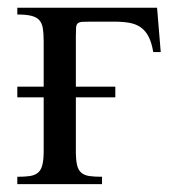

<svg xmlns="http://www.w3.org/2000/svg" viewBox="-20 -467 452 487"><path d="M368.7 -335Q364.7 -358.9 356.9 -374Q349.1 -389.2 336.9 -397.7Q324.7 -406.2 307.9 -409.2Q291 -412.1 269 -412.1H210.9Q196.3 -412.1 188.5 -411.6Q180.7 -411.1 177 -407.5Q173.3 -403.8 172.9 -396Q172.4 -388.2 172.4 -373.5V-247.1H272.5V-220.2H172.4V-84.5Q172.4 -62 175.3 -49.1Q178.2 -36.1 185.8 -29.3Q193.4 -22.5 206.3 -20.5Q219.2 -18.6 238.8 -18.6V0H23.9V-18.6Q43 -18.6 55.9 -20.5Q68.8 -22.5 76.7 -29.3Q84.5 -36.1 87.6 -49.1Q90.8 -62 90.8 -84.5V-220.2H23.9V-247.1H90.8V-361.8Q90.8 -382.3 88.6 -395.5Q86.4 -408.7 79.3 -416.3Q72.3 -423.8 59.1 -427Q45.9 -430.2 23.9 -430.2V-447.3H378.4L387.7 -335Z"/></svg>

Font: Doulos SIL
Style: Regular
Weight: 400
Designer: Walt Agee, Victor Gaultney, Peter Martin, Debbi Hosken
Foundry: SIL International
Version: Version 4.110; 2011; Maintenance release